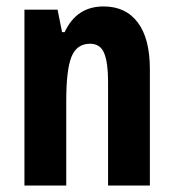

<svg xmlns="http://www.w3.org/2000/svg" viewBox="-20 -577 541 597"><path d="M302 -557Q371 -557 408.5 -507Q446 -457 446 -362V0H316V-324Q316 -382 304 -411.5Q292 -441 260 -441Q219 -441 202.5 -401Q186 -361 186 -263V0H56V-547H159L173 -477H181Q218 -557 302 -557Z"/></svg>

Font: Noto Sans Myanmar ExtraCondensed
Style: Bold
Weight: 700
Width: 2
Designer: Monotype Design Team
Foundry: Monotype Imaging Inc.
Version: Version 2.107; ttfautohint (v1.8.4.7-5d5b)